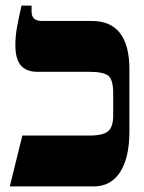

<svg xmlns="http://www.w3.org/2000/svg" viewBox="-20 -667 515 687"><path d="M15 0 60 -182H300Q349 -182 367 -197.5Q385 -213 385 -254V-334Q385 -380 368.5 -395Q352 -410 301 -410H115Q74 -410 54.5 -433Q35 -456 35 -506Q35 -534 40 -564.5Q45 -595 57 -647H93V-625Q93 -592 130 -592H308Q443 -592 443 -419V-196Q443 -103 410 -51.5Q377 0 315 0Z"/></svg>

Font: Noto Serif Hebrew Condensed Black
Style: Regular
Weight: 900
Width: 3
Designer: Monotype Design Team
Foundry: Monotype Imaging Inc.
Version: Version 2.004; ttfautohint (v1.8.4.7-5d5b)